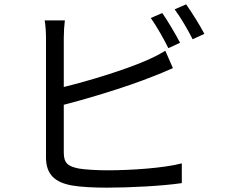

<svg xmlns="http://www.w3.org/2000/svg" viewBox="-20 -844 1040 885"><path d="M728 -784 675 -761C702 -723 736 -663 756 -622L810 -647C789 -687 753 -748 728 -784ZM838 -824 785 -801C813 -763 846 -707 868 -663L922 -688C903 -725 864 -787 838 -824ZM279 -750H186C190 -727 192 -693 192 -669C192 -616 192 -216 192 -119C192 -38 235 -3 312 11C353 18 413 21 472 21C581 21 731 13 818 0V-91C735 -69 582 -59 476 -59C427 -59 375 -62 344 -67C295 -77 274 -90 274 -141V-361C398 -393 571 -446 683 -491C713 -502 749 -518 777 -530L742 -610C714 -593 684 -578 654 -565C550 -520 392 -472 274 -443V-669C274 -697 276 -727 279 -750Z"/></svg>

Font: Noto Sans HK
Style: Regular
Weight: 400
Designer: Ryoko NISHIZUKA 西塚涼子 (kana, bopomofo & ideographs); Paul D. Hunt (Latin, Greek & Cyrillic); Sandoll Communications 산돌커뮤니
Foundry: Adobe
Version: Version 2.004;hotconv 1.0.118;makeotfexe 2.5.65603